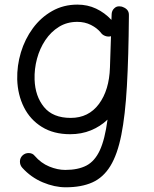

<svg xmlns="http://www.w3.org/2000/svg" viewBox="-20 -545 654 816"><path d="M487.3 -518.1Q489.3 -518.1 491.2 -517.6Q492.2 -517.6 493.2 -517.6Q498.5 -517.1 503.4 -514.6Q527.8 -504.9 527.8 -482.4V-481.4Q527.8 -479 527.8 -476.6V-474.6Q526.4 -302.7 519.3 -178.7Q512.2 -54.7 495.6 28.6Q479 111.8 449 160.6Q418.9 209.5 372.6 230.2Q326.2 251 259.3 251Q211.9 251 161.9 230Q111.8 209 74.7 168Q64.5 156.7 64.7 141.4Q64.9 126 75.7 115.7Q86.9 105 102.8 105.5Q118.7 106 127.4 117.2Q154.3 148.4 189.5 162.8Q224.6 177.2 257.3 177.2Q311.5 177.2 347.2 158.7Q382.8 140.1 404.3 93.8Q425.8 47.4 437 -36.6Q406.2 -7.3 366.2 9Q326.2 25.4 278.3 25.4Q208 25.4 158.2 -5.4Q108.4 -36.1 81.8 -89.1Q55.2 -142.1 53.2 -207.5Q51.8 -265.6 68.8 -322.3Q85.9 -378.9 119.6 -424.8Q153.3 -470.7 201.4 -498Q249.5 -525.4 309.1 -525.4Q352.1 -525.4 388.4 -508.3Q424.8 -491.2 453.6 -460.4L454.6 -486.3Q455.6 -500.5 465.8 -509.8Q474.6 -518.6 487.3 -518.1ZM280.8 -43.9Q356.4 -43.9 400.4 -103Q444.3 -162.1 447.3 -258.3L451.7 -391.1Q439.9 -387.7 427.5 -392.1Q415 -396.5 408.2 -406.7Q392.6 -425.8 366.5 -439Q340.3 -452.1 308.6 -452.1Q264.6 -452.1 230.5 -430.9Q196.3 -409.7 172.6 -374.3Q148.9 -338.9 137.2 -295.2Q125.5 -251.5 127 -206.5Q129.4 -136.2 167 -90.1Q204.6 -43.9 280.8 -43.9Z"/></svg>

Font: Mikhak-DS2-FD Regular
Style: Regular
Weight: 400
Designer: Amin Abedi
Version: Version 3.4